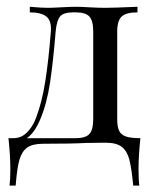

<svg xmlns="http://www.w3.org/2000/svg" viewBox="-20 -435 463 581"><path d="M399.2 76.6Q399.2 108.9 401.6 126.6H383.1Q378.2 74.2 371.4 48Q364.5 21.8 348.4 9.3Q332.3 -3.2 299.2 -3.2L240.3 -2.4Q196.8 0 111.3 0Q78.2 0 62.1 11.7Q46 23.4 38.7 48.8Q31.5 74.2 27.4 126.6H8.9Q11.3 108.9 11.3 76.6Q11.3 36.3 5.6 -16.9H21Q44.4 -16.9 61.7 -34.3Q79 -51.6 88.7 -77.4Q107.3 -125.8 117.3 -190.7Q127.4 -255.6 133.9 -339.5Q136.3 -371.8 120.6 -384.7Q104.8 -397.6 70.2 -397.6V-414.5Q105.6 -411.3 125 -411.3Q137.9 -411.3 165.3 -412.9Q194.4 -414.5 210.5 -414.5Q224.2 -414.5 250 -412.9Q279 -411.3 298.4 -411.3Q321.8 -411.3 396 -414.5V-397.6Q362.1 -397.6 348.4 -385.1Q334.7 -372.6 334.7 -339.5V-75Q334.7 -51.6 340.3 -39.5Q346 -27.4 360.5 -22.2Q375 -16.9 404.8 -16.9Q399.2 36.3 399.2 76.6ZM262.1 -339.5Q262.1 -372.6 250.4 -385.1Q238.7 -397.6 208.9 -397.6H201.6Q172.6 -397.6 162.1 -385.5Q151.6 -373.4 148.4 -339.5Q141.1 -250 131.5 -185.5Q121.8 -121 101.6 -73.4Q84.7 -33.1 61.3 -16.9H208.9Q238.7 -16.9 250.4 -29.4Q262.1 -41.9 262.1 -75Z"/></svg>

Font: Playfair Display
Style: Regular
Weight: 400
Designer: Claus Eggers Sørensen
Foundry: Claus Eggers Sørensen
Version: Version 1.005; ttfautohint (v1.2) -l 10 -r 42 -G 200 -x 21 -